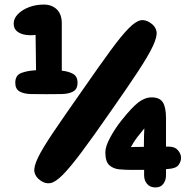

<svg xmlns="http://www.w3.org/2000/svg" viewBox="-20 -799 854 842"><path d="M184 -386Q148 -386 117 -386.5Q86 -387 66.5 -397.5Q47 -408 47 -436Q47 -469 73.5 -479Q100 -489 138 -491Q138 -544 137 -577Q136 -610 136 -646Q116 -643 93.5 -646Q71 -649 55.5 -661Q40 -673 40 -696Q40 -718 58.5 -737Q77 -756 107 -767.5Q137 -779 172 -779Q207 -779 229 -758Q251 -737 251 -696V-489Q281 -486 300.5 -475Q320 -464 320 -436Q320 -408 300.5 -397.5Q281 -387 250 -386.5Q219 -386 184 -386ZM463 -307Q386 -196 336 -129.5Q286 -63 254.5 -31.5Q223 0 201 4Q179 8 158 -7Q135 -23 131 -45Q127 -67 146.5 -107.5Q166 -148 212.5 -217Q259 -286 337 -397Q414 -508 463 -575Q512 -642 543.5 -674Q575 -706 597 -710Q619 -714 642 -697Q663 -682 666.5 -660.5Q670 -639 651 -598Q632 -557 586.5 -487.5Q541 -418 463 -307ZM662 23Q638 23 625 7.5Q612 -8 612 -30Q612 -33 612 -39Q612 -45 612 -54Q581 -54 554 -54Q528 -54 502.5 -56.5Q477 -59 459.5 -74.5Q442 -90 442 -131Q442 -157 463.5 -196.5Q485 -236 512 -270Q559 -329 587.5 -350.5Q616 -372 645 -372Q680 -372 694 -350.5Q708 -329 708 -280Q708 -271 708 -234.5Q708 -198 708 -156Q718 -156 721 -156Q747 -156 760.5 -140Q774 -124 774 -107Q774 -90 762.5 -75Q751 -60 717 -58Q713 -57 708 -57Q708 -35 708 -30Q708 -9 696.5 7Q685 23 662 23ZM613 -236Q592 -210 580.5 -195.5Q569 -181 554 -154Q556 -154 572.5 -154.5Q589 -155 611 -155Q611 -180 611.5 -201.5Q612 -223 613 -236Z"/></svg>

Font: Cherry Bomb One
Style: Regular
Weight: 400
Designer: satsuyako
Foundry: satsuyako
Version: Version 4.100; ttfautohint (v1.8.3)